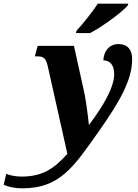

<svg xmlns="http://www.w3.org/2000/svg" viewBox="-170 -786 754 1046"><path d="M244 -606H321C389 -641 499 -723 526 -756L529 -766H363C334 -722 283 -657 247 -619ZM-49 240C155 240 230 126 368 -70C478 -227 550 -347 550 -464C550 -515 525 -546 475 -546C429 -546 395 -511 393 -457C421 -457 452 -441 452 -382C452 -310 391 -206 316 -107H314C311 -142 300 -226 291 -273L233 -536H35L20 -479H31C67 -479 79 -471 90 -426L197 52C124 134 60 176 -53 176C-91 176 -123 167 -136 161L-150 221C-122 233 -85 240 -49 240Z"/></svg>

Font: Noto Serif SemiCondensed Extra
Style: Italic
Weight: 800
Width: 4
Italic angle: -12°
Designer: Monotype Design Team
Foundry: Monotype Imaging Inc.
Version: Version 1.901